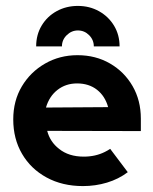

<svg xmlns="http://www.w3.org/2000/svg" viewBox="-20 -618 519 652"><path d="M413.9 -33.3Q382.6 -9.7 343.4 2.1Q304.2 13.9 261.8 13.9Q191.7 13.9 138.2 -15.3Q84.7 -44.4 54.9 -95.5Q25 -146.5 25 -212.5Q25 -275.7 54.2 -324.7Q83.3 -373.6 133 -402.1Q182.6 -430.6 243.1 -430.6Q304.9 -430.6 353.5 -402.4Q402.1 -374.3 430.2 -325.7Q458.3 -277.1 458.3 -215.3V-172.9L140.3 -173.6Q150 -136.1 180.6 -112.5Q213.2 -86.1 264.6 -86.1Q304.2 -86.1 336.1 -102.1Q345.8 -106.9 354.2 -112.5Q354.2 -112.5 413.9 -33.3ZM347.2 -254.2Q336.8 -291.7 309.4 -313.2Q281.9 -334.7 241.7 -334.7Q203.5 -334.7 175.3 -312.8Q147.2 -291 136.1 -252.8Q136.1 -252.8 347.2 -254.2ZM102.8 -460.4Q102.8 -500 121.5 -531.2Q140.3 -562.5 172.6 -580.2Q204.9 -597.9 244.4 -597.9Q284 -597.9 316.3 -579.9Q348.6 -561.8 367.4 -530.6Q386.1 -499.3 386.1 -460.4H298.6Q298.6 -482.6 282.6 -498.6Q266.7 -514.6 244.4 -514.6Q222.9 -514.6 206.6 -498.6Q190.3 -482.6 190.3 -460.4Z"/></svg>

Font: co2trust
Style: Bold
Weight: 700
Designer: Kristian Moeller
Foundry: Dicotype
Version: Version 1.000